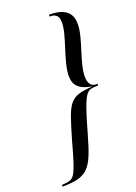

<svg xmlns="http://www.w3.org/2000/svg" viewBox="-223 -692 643 907"><g transform="rotate(-20 99.0 -238.5)"><path d="M-73.4 154.8 -71 146Q-46.8 145.2 -32.3 140.7Q-17.7 136.3 -7.3 119.4Q3.2 102.4 15.3 65.3Q27.4 28.2 45.2 -37.9Q63.7 -101.6 77.4 -141.1Q91.1 -180.6 107.7 -201.6Q124.2 -222.6 151.6 -231Q179 -239.5 223.4 -241.9Q192.7 -246.8 173 -256.9Q153.2 -266.9 143.5 -283.5Q133.9 -300 133.9 -325Q133.9 -351.6 142.3 -385.1Q150.8 -418.5 162.1 -453.2Q173.4 -487.9 181.9 -519.8Q190.3 -551.6 190.3 -575.8Q190.3 -592.7 185.5 -602.4Q180.6 -612.1 170.2 -616.9Q159.7 -621.8 143.5 -621.8L146 -630.6Q200.8 -630.6 229.4 -609.7Q258.1 -588.7 258.1 -544.4Q258.1 -517.7 250 -485.5Q241.9 -453.2 231 -419.8Q220.2 -386.3 212.1 -354.4Q204 -322.6 204 -296.8Q204 -272.6 213.7 -258.9Q223.4 -245.2 240.3 -245.2H250L247.6 -236.3H237.9Q221.8 -236.3 209.3 -232.7Q196.8 -229 185.1 -211.3Q173.4 -193.5 159.3 -152.8Q145.2 -112.1 124.2 -37.1Q107.3 24.2 91.5 62.5Q75.8 100.8 54.8 120.6Q33.9 140.3 3.2 147.6Q-27.4 154.8 -73.4 154.8Z"/></g></svg>

Font: Playfair 144pt
Style: Italic
Weight: 400
Italic angle: -15.6°
Designer: Claus Eggers Sørensen
Foundry: Claus Eggers Sørensen
Version: Version 2.001;gftools[0.9.30]